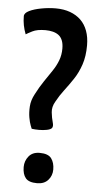

<svg xmlns="http://www.w3.org/2000/svg" viewBox="-52 -743 399 782"><g transform="rotate(5 147.0 -352.0)"><path d="M89 -213Q89 -213 84 -225.5Q79 -238 75.5 -258Q72 -278 73.5 -303Q75 -328 89 -354Q105 -385 122 -410Q139 -435 153.5 -456.5Q168 -478 176.5 -500.5Q185 -523 185 -549Q185 -569 179.5 -582.5Q174 -596 164 -603.5Q154 -611 140 -614.5Q126 -618 110 -618Q76 -618 56.5 -608Q37 -598 31 -594Q24 -612 20.5 -630Q17 -648 17 -667Q17 -680 36.5 -689.5Q56 -699 86 -704.5Q116 -710 144 -710Q177 -710 203 -700.5Q229 -691 247 -673.5Q265 -656 274.5 -630Q284 -604 284 -571Q284 -526 272.5 -492Q261 -458 243 -431Q225 -404 207 -380.5Q189 -357 175 -331Q162 -309 164.5 -286.5Q167 -264 172 -247Q177 -230 171 -223Q166 -217 151 -214Q136 -211 119 -211Q102 -211 89 -213ZM130 6Q96 6 83 -10Q70 -26 70 -55Q70 -80 85.5 -99Q101 -118 130 -118Q165 -118 178 -100.5Q191 -83 191 -55Q191 -30 175 -12Q159 6 130 6Z"/></g></svg>

Font: Yanone Kaffeesatz Medium
Style: Regular
Weight: 500
Designer: Yanone (Cyrillic: Daniel Pouzeot, Huerta Tipografica, and Cyreal)
Foundry: Yanone
Version: Version 2.003